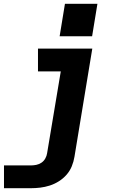

<svg xmlns="http://www.w3.org/2000/svg" viewBox="-20 -776 640 1011"><path d="M1 215V95H143Q157 95 171.5 92Q186 89 198.5 80.5Q211 72 218.5 58.5Q226 45 228 31L300 -400H180V-520H466L372 50Q368 75 358 99.5Q348 124 330.5 144Q313 164 290 178.5Q267 193 242 201Q217 209 192 212Q167 215 143 215ZM294 -585 322 -756H493L465 -585Z"/></svg>

Font: Iosevka SS04 Hv Ex Obl
Style: Regular
Weight: 900
Width: 7
Italic angle: -9°
Monospace: yes
Designer: Belleve Invis
Foundry: Belleve Invis
Version: Version 19.0.0; ttfautohint (v1.8.4)